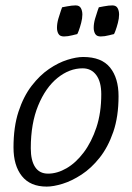

<svg xmlns="http://www.w3.org/2000/svg" viewBox="-20 -679 489 711"><path d="M153 12Q92 12 61 -27Q30 -66 30 -133Q30 -209 48.5 -265.5Q67 -322 97 -361Q127 -400 161.5 -423.5Q196 -447 229.5 -457.5Q263 -468 288 -468Q356 -468 387.5 -429Q419 -390 419 -323Q419 -247 399.5 -190.5Q380 -134 349 -95Q318 -56 282 -32.5Q246 -9 212 1.5Q178 12 153 12ZM158 -36Q192 -36 226.5 -56Q261 -76 290 -114.5Q319 -153 337 -207Q355 -261 355 -330Q355 -376 336.5 -401Q318 -426 286 -426Q237 -426 193 -390.5Q149 -355 121.5 -288.5Q94 -222 94 -130Q94 -85 110 -60.5Q126 -36 158 -36ZM353 -544Q338 -544 332.5 -553.5Q327 -563 327 -576Q327 -592 332 -609.5Q337 -627 341.5 -639.5Q346 -652 346 -652Q346 -652 364.5 -655.5Q383 -659 396 -659Q410 -659 415.5 -649Q421 -639 421 -625Q421 -611 416.5 -594Q412 -577 407.5 -565Q403 -553 402 -553Q402 -553 384.5 -548.5Q367 -544 353 -544ZM217 -544Q202 -544 196.5 -553.5Q191 -563 191 -576Q191 -592 196 -609.5Q201 -627 205.5 -639.5Q210 -652 210 -652Q210 -652 228.5 -655.5Q247 -659 260 -659Q274 -659 279.5 -649Q285 -639 285 -625Q285 -611 280.5 -594Q276 -577 271.5 -565Q267 -553 266 -553Q266 -553 248.5 -548.5Q231 -544 217 -544Z"/></svg>

Font: Mate
Style: Italic
Weight: 400
Italic angle: -10.8°
Designer: Eduardo Rodriguez Tunni
Foundry: Eduardo Rodriguez Tunni
Version: Version 1.003; ttfautohint (v1.8.4.7-5d5b);gftools[0.9.24]